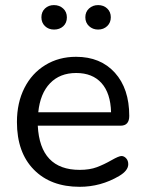

<svg xmlns="http://www.w3.org/2000/svg" viewBox="-20 -720 567 747"><path d="M128.9 -283.2H412.1Q410.2 -357.4 375 -396.7Q339.8 -436 276.4 -436Q212.9 -436 174.6 -396Q136.2 -356 128.9 -283.2ZM482.9 -269Q482.9 -231 449.2 -231H127Q135.7 -59.1 290 -59.1Q329.1 -59.1 356.9 -69.6Q384.8 -80.1 413.8 -96.7Q442.9 -113.3 452.9 -113Q462.9 -112.8 470.9 -104Q479 -95.2 479 -81.1Q479 -56.2 443.4 -35.2Q372.1 6.8 290 6.8Q177.2 6.8 111.6 -60.1Q45.9 -127 45.9 -245.1Q45.9 -320.3 75 -377.7Q104 -435.1 156.5 -467Q209 -499 275.9 -499Q371.1 -499 427 -437Q482.9 -375 482.9 -269ZM326.4 -618.4Q312 -631.8 312 -652.8Q312 -673.8 326.4 -687Q340.8 -700.2 361.8 -700.2Q382.8 -700.2 397 -687Q411.1 -673.8 411.1 -652.8Q411.1 -631.8 397 -618.4Q382.8 -605 361.8 -605Q340.8 -605 326.4 -618.4ZM155 -618.4Q141.1 -631.8 141.1 -652.8Q141.1 -673.8 155 -687Q168.9 -700.2 189.9 -700.2Q210.9 -700.2 225.6 -687Q240.2 -673.8 240.2 -652.3Q240.2 -630.9 226.1 -617.9Q211.9 -605 190.4 -605Q168.9 -605 155 -618.4Z"/></svg>

Font: Nunito-Regular
Style: Regular
Weight: 400
Designer: Vernon Adams
Foundry: newtypography
Version: Version 3.000